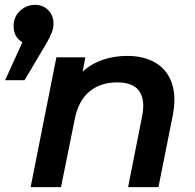

<svg xmlns="http://www.w3.org/2000/svg" viewBox="-20 -770 802 790"><path d="M1 -440 72 -596Q36 -618 36 -662Q36 -701 62.5 -725.5Q89 -750 124 -750Q157 -750 178.5 -728.5Q200 -707 200 -672Q200 -654 193.5 -637Q187 -620 173 -595L81 -440ZM503 -540Q572 -540 619.5 -512Q667 -484 686.5 -429.5Q706 -375 691 -296L632 0H507L565 -293Q578 -359 553 -395Q528 -431 462 -431Q393 -431 347.5 -393Q302 -355 287 -277L231 0H106L212 -534H331L320 -475Q356 -508 403 -524Q450 -540 503 -540Z"/></svg>

Font: Montserrat SemiBold
Style: Italic
Weight: 600
Italic angle: -11.3°
Designer: Julieta Ulanovsky
Foundry: Julieta Ulanovsky
Version: Version 9.000; ttfautohint (v1.8.4.7-5d5b)